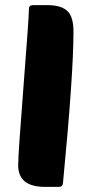

<svg xmlns="http://www.w3.org/2000/svg" viewBox="-20 -730 354 750"><path d="M155 0Q51 0 51 -85Q51 -127 72 -395Q93 -663 93 -695Q93 -710 109 -710H164Q223 -710 246 -684Q267 -661 267 -607Q267 -439 226 -15Q225 0 210 0Z"/></svg>

Font: PoetsenOne
Style: Regular
Weight: 400
Designer: Rodrigo Fuenzalida, Pablo Impallari
Foundry: Pablo Impallari, Rodrigo Fuenzalida
Version: Version 1.000